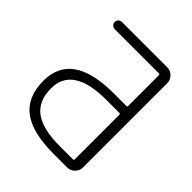

<svg xmlns="http://www.w3.org/2000/svg" viewBox="-200 -885 993 993"><g transform="rotate(45 296.5 -388.0)"><path d="M450.2 -404.3Q450.2 -412.1 443.4 -412.1H348.6Q103.5 -412.1 103.5 -252Q103.5 -160.2 162.6 -116.2Q221.7 -72.3 349.6 -72.3H443.4Q450.2 -72.3 450.2 -80.1ZM450.2 -693.4Q450.2 -701.2 443.4 -701.2H120.1Q109.4 -701.2 101.6 -709Q93.8 -716.8 93.8 -727.5Q93.8 -738.3 101.6 -746.1Q109.4 -753.9 120.1 -753.9H452.1Q475.6 -753.9 492.7 -736.8Q509.8 -719.7 509.8 -696.3V-79.1Q509.8 -55.7 492.7 -38.6Q475.6 -21.5 452.1 -21.5H353.5Q196.3 -21.5 122.1 -78.1Q47.9 -134.8 47.9 -252Q47.9 -462.9 350.6 -462.9H443.4Q450.2 -462.9 450.2 -470.7Z"/></g></svg>

Font: Gen Jyuu Gothic Light
Style: Regular
Weight: 200
Designer: [Source Han Sans]
Ryoko NISHIZUKA  (kana & ideographs); Paul D. Hunt (Latin, Greek & Cyrillic); Wenlong ZHANG  (bopomofo
Version: Version 1.002.20150607